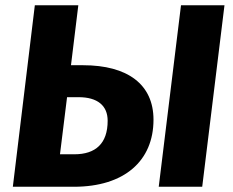

<svg xmlns="http://www.w3.org/2000/svg" viewBox="-20 -713 891 733"><path d="M752 0 837 -693H671L586 0ZM29 0H262C455 0 566 -99 566 -256C566 -391 467 -464 297 -464H251L279 -693H113ZM280 -342C352 -342 391 -310 391 -252C391 -165 345 -124 264 -124H209L236 -342Z"/></svg>

Font: Fira Sans OT
Style: Bold Italic
Weight: 700
Italic angle: -8°
Designer: Carrois Corporate & Edenspiekermann
Foundry: Carrois Corporate GbR & Edenspiekermann AG
Version: Version 2.001